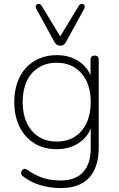

<svg xmlns="http://www.w3.org/2000/svg" viewBox="-20 -774 610 982"><path d="M290 188Q237 188 186.5 173Q136 158 95 126Q90 122 88.5 116Q87 110 89 104.5Q91 99 95.5 94.5Q100 90 105.5 89.5Q111 89 117 93Q161 124 201.5 136.5Q242 149 291 149Q366 149 405 106.5Q444 64 444 -15V-148H454Q440 -84 390 -47.5Q340 -11 271 -11Q204 -11 155 -41.5Q106 -72 79.5 -126.5Q53 -181 53 -252Q53 -306 68 -350Q83 -394 111.5 -425.5Q140 -457 180 -474.5Q220 -492 271 -492Q340 -492 390 -455.5Q440 -419 454 -355H443V-468Q443 -479 448.5 -484.5Q454 -490 464 -490Q474 -490 479.5 -484.5Q485 -479 485 -468V-22Q485 82 436 135Q387 188 290 188ZM270 -50Q324 -50 363 -75Q402 -100 423 -145.5Q444 -191 444 -252Q444 -344 397 -398.5Q350 -453 270 -453Q217 -453 177.5 -428.5Q138 -404 117 -359Q96 -314 96 -252Q96 -160 143 -105Q190 -50 270 -50ZM288 -540Q279 -540 271.5 -544.5Q264 -549 258 -560L165 -730Q161 -738 163 -744Q165 -750 170.5 -752.5Q176 -755 182 -753.5Q188 -752 192 -746L288 -588L384 -746Q388 -752 394 -753.5Q400 -755 405.5 -752.5Q411 -750 413 -744Q415 -738 411 -730L318 -560Q312 -549 304.5 -544.5Q297 -540 288 -540Z"/></svg>

Font: Nunito ExtraLight
Style: Regular
Weight: 200
Designer: Vernon Adams
Foundry: Vernon Adams
Version: Version 3.602;April 4, 2023;FontCreator 14.0.0.2856 64-bit